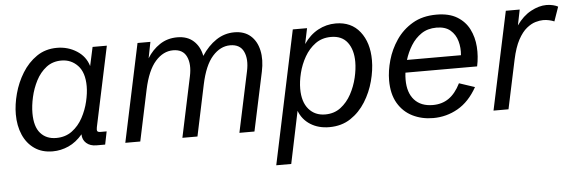

<svg xmlns="http://www.w3.org/2000/svg" viewBox="-48 -689 3075 1029"><g transform="rotate(-5 1489.5 -174.5)"><path d="M213.9 11.7Q156.2 11.7 116 -16.4Q75.7 -44.4 54.7 -93Q33.7 -141.6 33.7 -203.1Q33.7 -255.4 49.3 -313.7Q64.9 -372.1 96.4 -423.3Q127.9 -474.6 174.8 -506.8Q221.7 -539.1 284.2 -539.1Q342.8 -539.1 390.1 -509Q437.5 -479 453.1 -426.3L475.1 -527.3H551.8L460.4 -96.7Q457.5 -82.5 460.4 -76.2Q463.4 -69.8 478 -69.8H510.7L496.6 0H450.2Q416 0 395.5 -18.3Q375 -36.6 375 -65.9Q340.8 -25.4 299.3 -6.8Q257.8 11.7 213.9 11.7ZM238.8 -58.1Q288.6 -58.1 324.2 -84.7Q359.9 -111.3 382.1 -152.6Q404.3 -193.8 414.8 -238.8Q425.3 -283.7 425.3 -320.3Q425.3 -394.5 389.6 -431.9Q354 -469.2 301.8 -469.2Q254.4 -469.2 220.5 -442.9Q186.5 -416.5 165 -375Q143.6 -333.5 133.3 -287.4Q123 -241.2 123 -201.7Q123 -128.9 154.3 -93.5Q185.5 -58.1 238.8 -58.1Z M605 0 716.8 -527.3H786.1L769 -440.4Q795.9 -484.4 836.9 -511.7Q877.9 -539.1 931.2 -539.1Q985.4 -539.1 1018.8 -508.8Q1052.2 -478.5 1062 -427.7Q1096.2 -480 1140.6 -509.5Q1185.1 -539.1 1238.3 -539.1Q1291.5 -539.1 1325 -510Q1358.4 -481 1369.6 -430.4Q1380.9 -379.9 1367.2 -315.9L1299.8 0H1218.8L1288.1 -325.2Q1301.8 -389.2 1282.5 -430.4Q1263.2 -471.7 1210 -471.7Q1157.2 -471.7 1115 -424.3Q1072.8 -377 1051.3 -275.4L993.2 0H912.1L981 -325.2Q994.6 -389.2 975.3 -430.4Q956.1 -471.7 902.8 -471.7Q850.1 -471.7 807.9 -424.3Q765.6 -377 743.7 -274.9L685.5 0Z M1400.4 190.4 1552.2 -527.3H1628.9L1611.3 -443.4Q1643.6 -490.7 1688.2 -514.9Q1732.9 -539.1 1783.7 -539.1Q1867.2 -539.1 1913.8 -480Q1960.4 -420.9 1960.4 -326.2Q1960.4 -272.9 1944.8 -214.1Q1929.2 -155.3 1897.2 -104Q1865.2 -52.7 1816.7 -20.5Q1768.1 11.7 1702.1 11.7Q1644 11.7 1601.1 -15.1Q1558.1 -42 1539.6 -90.3L1481 190.4ZM1686 -58.1Q1734.4 -58.1 1769.3 -84.7Q1804.2 -111.3 1826.7 -152.8Q1849.1 -194.3 1859.9 -240.2Q1870.6 -286.1 1870.6 -324.7Q1870.6 -390.1 1840.8 -429.7Q1811 -469.2 1752.4 -469.2Q1703.6 -469.2 1668.2 -443.4Q1632.8 -417.5 1609.6 -377Q1586.4 -336.4 1575.2 -291Q1564 -245.6 1564 -206.5Q1564 -135.7 1597.4 -96.9Q1630.9 -58.1 1686 -58.1Z M2261.2 11.7Q2200.2 11.7 2150.4 -12.9Q2100.6 -37.6 2071.5 -86.9Q2042.5 -136.2 2042.5 -209.5Q2042.5 -260.7 2058.6 -317.9Q2074.7 -375 2108.9 -425.3Q2143.1 -475.6 2196.8 -507.3Q2250.5 -539.1 2325.7 -539.1Q2393.1 -539.1 2436 -513.2Q2479 -487.3 2501 -444.1Q2522.9 -400.9 2526.6 -348.6Q2530.3 -296.4 2519 -243.7H2133.3Q2130.9 -223.6 2130.9 -205.6Q2130.9 -135.7 2166 -96.9Q2201.2 -58.1 2265.1 -58.1Q2314.5 -58.1 2350.8 -83.3Q2387.2 -108.4 2414.1 -162.1L2498 -134.3Q2455.6 -58.6 2394 -23.4Q2332.5 11.7 2261.2 11.7ZM2319.8 -469.7Q2272.5 -469.7 2238.5 -446.8Q2204.6 -423.8 2182.1 -387.5Q2159.7 -351.1 2147.5 -311H2438Q2441.9 -350.6 2431.6 -387Q2421.4 -423.3 2394.3 -446.5Q2367.2 -469.7 2319.8 -469.7Z M2585.9 0 2698.2 -527.3H2772.9L2755.9 -443.4Q2790 -492.2 2833.7 -515.6Q2877.4 -539.1 2917.5 -539.1Q2936 -539.1 2952.9 -534.9Q2969.7 -530.8 2979.5 -524.9L2952.6 -447.8Q2940.4 -453.1 2925 -456.5Q2909.7 -460 2892.6 -460Q2875 -460 2851.8 -453.4Q2828.6 -446.8 2804 -427Q2779.3 -407.2 2757.8 -367.7Q2736.3 -328.1 2722.2 -262.2L2666.5 0Z"/></g></svg>

Font: Schibsted Grotesk
Style: Italic
Weight: 400
Italic angle: -12°
Designer: Bakken & Baeck AS, Henrik Kongsvoll
Foundry: Schibsted ASA
Version: Version 1.100; ttfautohint (v1.8.4.7-5d5b);gftools[0.9.25]